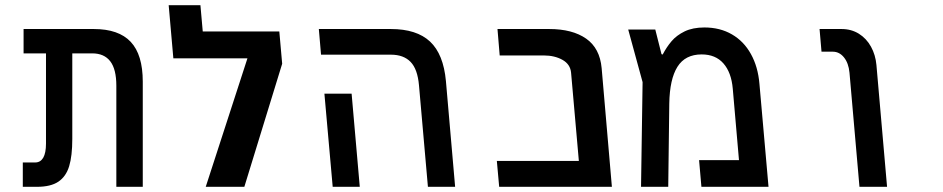

<svg xmlns="http://www.w3.org/2000/svg" viewBox="-20 -721 3640 741"><path d="M336 -515H259V-184.5Q259 -119.5 247 -79.8Q235 -40 205.5 -20Q176 0 122.5 0H68V-94H116Q136 -94 146.8 -112.2Q157.5 -130.5 157.5 -167V-515H71V-609H342Q438 -609 484.5 -559.5Q531 -510 531 -406V0H429V-390Q429 -454 405.5 -484.5Q382 -515 336 -515Z M1058 -599.5 1069 -475 923 0H774L935 -496H649L631 -701H753.5L762.5 -599.5Z M1488.5 -510H1219L1210.5 -609H1488.5Q1588 -609 1639.8 -560.5Q1691.5 -512 1701 -408L1736.5 0H1631.5L1597 -392Q1591.5 -454.5 1564.5 -482.2Q1537.5 -510 1488.5 -510ZM1232 -359.5H1337L1368.5 0H1264Z M1897.5 -100H2214L2184 -440.5Q2181 -473 2150.8 -490Q2120.5 -507 2078.5 -507H1908.5L1900 -609H2099.5Q2189 -609 2242 -572Q2295 -535 2302 -458L2341.5 0H1906.5Z M2911 -397 2946 0H2687L2678 -103H2832L2808 -379Q2802.5 -441.5 2772 -476.2Q2741.5 -511 2688 -511Q2624.5 -511 2594.5 -463.2Q2564.5 -415.5 2563 -321L2559 0H2454L2460 -404L2404.5 -607H2509L2533 -512L2537.5 -510.5Q2553 -540 2572 -562.2Q2591 -584.5 2622.2 -599.8Q2653.5 -615 2698.5 -615Q2759 -615 2805 -588.2Q2851 -561.5 2878.2 -512.2Q2905.5 -463 2911 -397Z M3194 -521.5H3150.5L3143 -609H3228Q3265.5 -609 3294.8 -590.8Q3324 -572.5 3341.5 -540.8Q3359 -509 3362.5 -470L3403.5 0H3297L3258.5 -440.5Q3255 -477.5 3237.2 -499.5Q3219.5 -521.5 3194 -521.5Z"/></svg>

Font: JuliaMono Medium
Style: Italic
Weight: 500
Italic angle: -9°
Monospace: yes
Designer: cormullion
Foundry: corm
Version: Version 0.054; ttfautohint (v1.8.4)